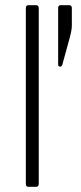

<svg xmlns="http://www.w3.org/2000/svg" viewBox="-20 -723 314 743"><path d="M258 -692V-623Q258 -604 246 -563L221 -472Q218 -465 213 -465Q205 -465 205 -474V-692Q205 -703 215 -703H247Q258 -703 258 -692ZM119 0H90Q80 0 80 -12V-691Q80 -703 90 -703H119Q130 -703 130 -691V-12Q130 0 119 0Z"/></svg>

Font: Rajdhani
Style: Regular
Weight: 400
Designer: Satya Rajpurohit, Jyotish Sonowal
Foundry: Indian Type Foundry
Version: Version 1.201 February 1, 2022